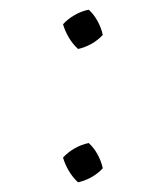

<svg xmlns="http://www.w3.org/2000/svg" viewBox="-20 -375 321 396"><path d="M141 1Q130 -9 122 -22.5Q114 -36 110 -50Q120 -61 134 -69Q148 -77 163 -80Q174 -70 181.5 -56Q189 -42 192 -28Q182 -17 168.5 -9.5Q155 -2 141 1ZM141 -274Q130 -284 122 -297.5Q114 -311 110 -325Q120 -336 134 -344Q148 -352 163 -355Q174 -345 181.5 -331Q189 -317 192 -303Q182 -292 168.5 -284.5Q155 -277 141 -274Z"/></svg>

Font: Piazzolla Thin Thin
Style: Regular
Weight: 250
Version: Version 2.005